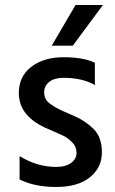

<svg xmlns="http://www.w3.org/2000/svg" viewBox="-20 -740 459 765"><path d="M270 -558H186L281 -720H390ZM58 -25V-118Q128 -75 203 -75Q242 -75 263.5 -91Q285 -107 285 -131Q285 -155 268 -172.5Q251 -190 233.5 -198.5Q216 -207 174 -225Q55 -274 55 -369Q55 -436 105 -474Q155 -512 233.5 -512Q312 -512 358 -490V-401Q309 -430 232 -430Q197 -430 176.5 -414Q156 -398 156 -372Q156 -341 182 -325Q190 -320 194.5 -316.5Q199 -313 209.5 -308Q220 -303 225 -300Q240 -293 279.5 -276Q319 -259 352.5 -226.5Q386 -194 386 -133Q386 -72 338 -33.5Q290 5 204 5Q118 5 58 -25Z"/></svg>

Font: Hind Mysuru Medium
Style: Regular
Weight: 500
Designer: Manushi Parikh, Hitesh Malaviya
Foundry: Indian Type Foundry
Version: Version 0.703;PS 1.0;hotconv 1.0.86;makeotf.lib2.5.63406